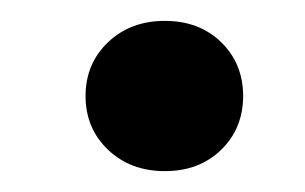

<svg xmlns="http://www.w3.org/2000/svg" viewBox="-20 -423 292 184"><path d="M138 -259Q105 -259 83.5 -279.5Q62 -300 62 -331Q62 -362 83.5 -382.5Q105 -403 138 -403Q171 -403 192 -382.5Q213 -362 213 -331Q213 -300 192 -279.5Q171 -259 138 -259Z"/></svg>

Font: DM Sans 10pt SemiBold
Style: Italic
Weight: 600
Italic angle: -10°
Version: Version 4.004;gftools[0.9.30]